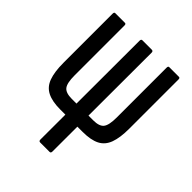

<svg xmlns="http://www.w3.org/2000/svg" viewBox="-187 -763 870 870"><g transform="rotate(45 248.0 -327.5)"><path d="M176 -170Q125 -170 94 -185.5Q63 -201 50 -236.5Q37 -272 37 -330V-645Q37 -655 44 -655H106Q113 -655 113 -645V-325Q113 -276 127 -258.5Q141 -241 179 -241H317Q355 -241 369 -258.5Q383 -276 383 -325V-645Q383 -655 390 -655H452Q459 -655 459 -645V-330Q459 -272 446 -236.5Q433 -201 402.5 -185.5Q372 -170 320 -170ZM218 0Q209 0 209 -10L210 -645Q210 -655 218 -655H278Q287 -655 287 -645L286 -10Q286 0 278 0Z"/></g></svg>

Font: Sofia Sans Extra Condensed Medium
Style: Regular
Weight: 500
Version: Version 4.100